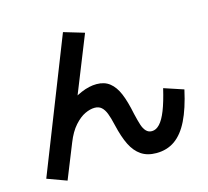

<svg xmlns="http://www.w3.org/2000/svg" viewBox="-113 -896 1164 1072"><g transform="rotate(-15 469.0 -360.0)"><path d="M36.8 2.4 338.7 -764.2 457 -728.9 297.7 -330.8 256.6 -356.2Q306.8 -395 354.1 -415.1Q401.4 -435.3 444.1 -435.3Q489.7 -435.3 519.8 -411.4Q550 -387.5 569.3 -341.7Q588.7 -295.9 604 -220Q614.1 -176.8 622 -152.9Q629.9 -129 643 -115.3Q656.1 -101.5 676 -101.5Q700.3 -101.5 721.5 -124.2Q742.8 -146.8 761.5 -194.3Q780.3 -241.8 798 -317.2L910.9 -279.7Q887.7 -174 854.8 -107.5Q822 -41 776.3 -8.8Q730.6 23.4 668.7 23.4Q616.6 23.4 581.4 -0.5Q546.2 -24.4 523.7 -69.8Q501.1 -115.2 484.3 -187.5Q474.2 -232.1 464.1 -257.8Q454 -283.5 438.8 -296.9Q423.7 -310.4 399.4 -310.4Q373.8 -310.4 343.6 -296.2Q313.4 -282.1 282.5 -247.7Q251.6 -213.2 228.9 -155.7L149 43.4Z"/></g></svg>

Font: WEMIX Pretendard Variable
Style: Regular
Weight: 400
Designer: Base glyphs from Inter by Rasmus Andersson; Hangeul glyphs from Noto Sans CJK(Source Han Sans) by Jang Soo-young and Kan
Foundry: Kil Hyung-jin
Version: Version 1.000;Glyphs 3.2 (3208)